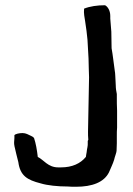

<svg xmlns="http://www.w3.org/2000/svg" viewBox="-20 -654 507 733"><path d="M35 -97C40 -77 44 -56 50 -35C57 17 84 33 135 46C161 54 201 58 238 58C249 59 260 59 270 59C332 59 377 42 396 4C402 -11 411 -28 416 -45C417 -52 425 -72 425 -78L426 -107V-136C426 -146 426 -156 427 -167V-232C426 -249 426 -267 426 -284V-295C424 -305 422 -316 422 -327C421 -341 421 -354 420 -366C420 -373 419 -378 418 -385C414 -412 411 -443 406 -470V-471L405 -533L401 -583V-593C401 -614 391 -629 381 -634C352 -634 323 -630 301 -621V-620C299 -604 303 -586 305 -573C309 -549 312 -523 314 -502L318 -431L319 -390L320 -359L316 -151C316 -141 316 -132 317 -122V-120L315 -116V-110C316 -96 312 -87 311 -75V-74C310 -71 309 -61 308 -56V-55L307 -54C287 -30 256 -15 213 -15H202C163 -15 147 -44 124 -55V-57C121 -82 117 -106 110 -127C108 -130 104 -133 99 -135C88 -140 79 -146 66 -146C54 -146 39 -143 35 -138V-127C34 -116 33 -105 35 -98ZM315 -115ZM396 -1H397ZM405 -538ZM422 -332ZM427 -172ZM427 -237Z"/></svg>

Font: Vapor
Style: Lit
Weight: 300
Foundry: Cannot Into Space Fonts
Version: Version 0.179